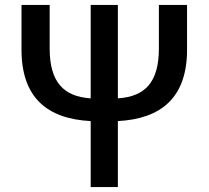

<svg xmlns="http://www.w3.org/2000/svg" viewBox="-20 -757 845 777"><path d="M347 0H457V-267C632 -276 737 -362 737 -556V-737H623V-561C623 -424 567 -366 457 -359V-737H347V-359C238 -366 181 -424 181 -561V-737H67V-556C67 -362 171 -276 347 -267Z"/></svg>

Font: Noto Sans CJK HK Medium
Style: Regular
Weight: 500
Designer: Ryoko NISHIZUKA 西塚涼子 (kana, bopomofo & ideographs); Paul D. Hunt (Latin, Greek & Cyrillic); Sandoll Communications 산돌커뮤니
Foundry: Adobe
Version: Version 2.004;hotconv 1.0.118;makeotfexe 2.5.65603